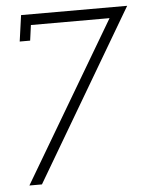

<svg xmlns="http://www.w3.org/2000/svg" viewBox="-49 -691 567 732"><g transform="rotate(-5 234.5 -325.0)"><path d="M465 -650 82 0H34L394 -609H93L85 -550H45L59 -650Z"/></g></svg>

Font: Josefin Slab
Style: Italic
Weight: 400
Italic angle: -12°
Designer: Santiago Orozco
Foundry: Typemade
Version: Version 2.000